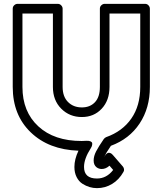

<svg xmlns="http://www.w3.org/2000/svg" viewBox="-20 -746 796 994"><path d="M45.9 -295.9V-701.2Q45.9 -711.9 53.7 -719Q61.5 -726.1 70.8 -726.1H278.8Q289.6 -726.1 296.9 -718.3Q304.2 -710.4 304.2 -701.2V-295.9Q304.2 -246.1 332 -218Q359.9 -189.9 403.8 -189.9Q446.3 -189.9 471.7 -217Q497.1 -244.1 497.1 -295.9V-701.2Q497.1 -711.9 504.9 -719Q512.7 -726.1 522 -726.1H731Q741.7 -726.1 748.8 -718.3Q755.9 -710.4 755.9 -701.2V-295.9Q755.9 -186.5 702.6 -106.4Q649.4 -26.4 554.2 8.8Q528.3 45.9 520 66.9Q521 65.9 523.9 60.1Q524.4 58.6 525.6 56.6Q526.9 54.7 531 50.8Q535.2 46.9 539.8 45.4Q544.4 43.9 551.3 46.4Q558.1 48.8 564.9 57.1L616.2 116.2Q621.1 122.1 622.1 130.1Q623 138.2 619.1 144Q596.2 184.6 560.3 206.3Q524.4 228 481.9 228Q462.4 228 443.6 222.4Q424.8 216.8 406.5 205.1Q388.2 193.4 376.7 170.9Q365.2 148.4 365.2 118.2Q365.2 78.6 386.2 34.2Q232.4 28.8 139.2 -60.8Q45.9 -150.4 45.9 -295.9ZM96.2 -295.9Q96.2 -167.5 178.5 -91.8Q260.7 -16.1 402.8 -16.1L428.2 -17.1Q441.9 -17.6 449.2 -13.9Q456.5 -10.3 457.3 -4.6Q458 1 456.5 6.8Q455.1 12.7 452.6 16.6L450.2 21Q415 75.7 415 118.2Q415 178.2 481.9 178.2Q531.7 178.2 565.9 133.8L546.9 111.8Q527.8 128.9 506.8 128.9Q491.7 128.9 480 120.1Q464.8 108.4 464.8 85Q464.8 62.5 477.5 37.8Q490.2 13.2 517.1 -25.9Q522.5 -33.2 529.8 -36.1Q613.8 -65.9 659.9 -132.3Q706.1 -198.7 706.1 -295.9V-675.8H546.9V-295.9Q546.9 -226.6 506.6 -183.3Q466.3 -140.1 403.8 -140.1Q340.3 -140.1 297.1 -183.3Q253.9 -226.6 253.9 -295.9V-675.8H96.2Z"/></svg>

Font: Trueno ExtraBold Outline
Style: Regular
Weight: 800
Width: 6
Designer: Julieta Ulanovsky
Foundry: Julieta Ulanovsky
Version: Version 3.001b | FøM Fix